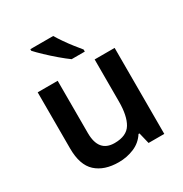

<svg xmlns="http://www.w3.org/2000/svg" viewBox="-178 -902 999 1048"><g transform="rotate(-30 321.0 -378.0)"><path d="M562 -542V0H463L446 -70H440Q413 -28 367.5 -9Q322 10 271 10Q180 10 128.5 -37Q77 -84 77 -188V-542H203V-213Q203 -92 303 -92Q379 -92 407.5 -139.5Q436 -187 436 -277V-542ZM304 -766Q317 -744 336 -716.5Q355 -689 375.5 -663Q396 -637 411 -619V-606H328Q303 -624 270 -652Q237 -680 206.5 -709Q176 -738 160 -756V-766Z"/></g></svg>

Font: Noto Sans Gurmukhi UI SemiBold
Style: Regular
Weight: 600
Designer: Jelle Bosma - Monotype Design Team
Foundry: Monotype Imaging Inc.
Version: Version 2.004; ttfautohint (v1.8.4.7-5d5b)